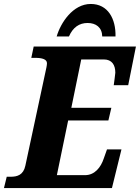

<svg xmlns="http://www.w3.org/2000/svg" viewBox="-37 -949 706 969"><path d="M249 -765H311C331 -811 363 -833 405 -833C447 -833 478 -811 479 -765H546C548 -854 508 -929 421 -929C331 -929 269 -834 249 -765ZM-17 0H528L576 -195H503L487 -150C472 -104 441 -65 392 -65H250L307 -341H510L525 -405H323L373 -649H487C528 -649 545 -621 545 -582C545 -575 538 -527 537 -519H610L649 -714H133L121 -657H142C175 -657 200 -650 200 -630C200 -619 196 -602 192 -584L91 -113C81 -65 49 -57 17 -57H-3Z"/></svg>

Font: Noto Serif SemiCondensed Extra
Style: Italic
Weight: 800
Width: 4
Italic angle: -12°
Designer: Monotype Design Team
Foundry: Monotype Imaging Inc.
Version: Version 1.901